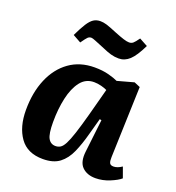

<svg xmlns="http://www.w3.org/2000/svg" viewBox="-139 -873 913 998"><g transform="rotate(20 317.5 -374.0)"><path d="M542 -118Q541 -96 546 -85.5Q551 -75 568 -75Q589 -75 614 -92L635 -34Q617 -18 578 -2Q539 14 500 14Q453 14 426 -13Q399 -40 406 -99L427 -280L417 -282L392 -191Q376 -131 355.5 -84.5Q335 -38 301 -12Q267 14 209 14Q123 14 81.5 -44.5Q40 -103 40 -196Q40 -293 71.5 -367.5Q103 -442 161.5 -484Q220 -526 301 -526Q345 -526 379 -517Q413 -508 431 -499L522 -524L555 -510ZM248 -72Q263 -72 275 -79.5Q287 -87 298.5 -109Q310 -131 324 -173.5Q338 -216 357 -286L397 -436Q386 -442 365 -447.5Q344 -453 324 -453Q278 -453 249.5 -416Q221 -379 207.5 -318Q194 -257 194 -185Q194 -120 207.5 -96Q221 -72 248 -72ZM401 -612Q378 -612 357 -618Q336 -624 309 -636Q275 -650 256.5 -657.5Q238 -665 232 -665Q220 -665 212 -657Q204 -649 185 -622L140 -647Q161 -691 177 -716Q193 -741 209 -751.5Q225 -762 247 -762Q263 -762 281.5 -756.5Q300 -751 343 -733Q373 -721 392 -715Q411 -709 423 -709Q436 -709 445 -716.5Q454 -724 471 -748L517 -723Q487 -661 460.5 -636.5Q434 -612 401 -612Z"/></g></svg>

Font: Literata 12pt
Style: Bold Italic
Weight: 700
Italic angle: -2°
Designer: Latin by Veronika Burian and Jose Scaglione. Greek by Irene Vlachou. Cyrillic by Vera Evstafieva
Foundry: TypeTogether
Version: Version 3.002